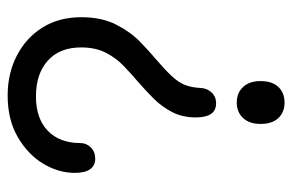

<svg xmlns="http://www.w3.org/2000/svg" viewBox="-151 -603 764 502"><g transform="rotate(-90 231.0 -352.0)"><path d="M212 -169Q193 -169 184 -182.5Q175 -196 175 -222Q175 -257 189 -284Q203 -311 224.5 -332.5Q246 -354 268 -373Q288 -390 309 -410Q330 -430 344 -457Q358 -484 358 -522Q358 -578 323.5 -609Q289 -640 230 -640Q172 -640 140 -609Q108 -578 108 -524Q108 -508 96.5 -496.5Q85 -485 67 -485Q49 -485 39.5 -498.5Q30 -512 30 -538Q30 -581 54 -621Q78 -661 123.5 -687.5Q169 -714 232 -714Q290 -714 336.5 -690Q383 -666 410 -623Q437 -580 437 -521Q437 -468 417.5 -430Q398 -392 372 -367Q346 -342 328 -327Q300 -303 283.5 -285.5Q267 -268 260 -250.5Q253 -233 252 -209Q251 -192 240 -180.5Q229 -169 212 -169ZM214 10Q189 10 173.5 -6Q158 -22 158 -53Q158 -82 173.5 -98.5Q189 -115 214 -115Q239 -115 254.5 -98.5Q270 -82 270 -53Q270 -22 254.5 -6Q239 10 214 10Z"/></g></svg>

Font: National Park
Style: Regular
Weight: 400
Designer: Andrea Herstowski, Ben Hoepner
Version: Version 1.009